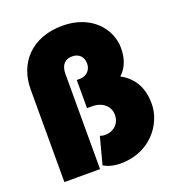

<svg xmlns="http://www.w3.org/2000/svg" viewBox="-135 -846 876 961"><g transform="rotate(-20 302.5 -365.0)"><path d="M346 9C500 9 592 -110 592 -220C592 -297 564 -361 491 -401C529 -436 543 -482 543 -535C543 -634 460 -739 305 -739C139 -739 47 -632 47 -494V0H237V-507C237 -555 261 -578 298 -578C336 -578 357 -553 357 -519C357 -484 332 -459 296 -459H280V-309H308C363 -309 400 -275 400 -230C400 -185 367 -152 320 -152C309 -152 301 -154 293 -157L255 -13C280 1 308 9 346 9Z"/></g></svg>

Font: MV Cash Black
Style: Regular
Weight: 900
Designer: Rodrigo Fuenzalida
Foundry: fragTYPE
Version: Version 1.100;Glyphs 3.1.2 (3151)